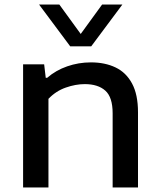

<svg xmlns="http://www.w3.org/2000/svg" viewBox="-20 -828 705 848"><path d="M82 0V-544H175L182 -484.5H188.5Q226.5 -517.5 276.8 -535Q327 -552.5 381.5 -552.5Q443.5 -552.5 490.2 -530.2Q537 -508 563.2 -459.2Q589.5 -410.5 589.5 -332V0H477.5V-327.5Q477.5 -399 445 -427.8Q412.5 -456.5 354.5 -456.5Q314 -456.5 270.5 -441.2Q227 -426 194 -391.5V0ZM290 -623.5 152.5 -808H242L336.5 -678L431 -808H520.5L383 -623.5Z"/></svg>

Font: Encode Sans Expanded Expanded Medium
Style: Regular
Weight: 500
Width: 7
Designer: Multiple Designers
Foundry: Impallari Type
Version: Version 3.000; ttfautohint (v1.8.3) -l 8 -r 50 -G 200 -x 14 